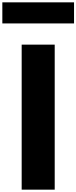

<svg xmlns="http://www.w3.org/2000/svg" viewBox="-95 -1619 652 1639"><path d="M-75 -1599V-1419H537V-1599ZM372 -1238H90V0H372Z"/></svg>

Font: Poland Can Into
Style: BigWritings
Weight: 700
Foundry: Cannot Into Space Fonts
Version: Version 0.92